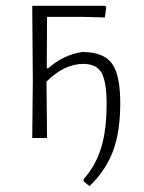

<svg xmlns="http://www.w3.org/2000/svg" viewBox="-20 -475 495 661"><path d="M91 0 93 -195 91 -455H341L346 -451L341 -415L261 -417H142L141 -240H146Q198 -286 263 -296Q336 -296 365 -257Q394 -218 394 -120Q394 -21 369 45.5Q344 112 288 166L268 149V142Q310 94 328.5 33Q347 -28 347 -117Q347 -194 329.5 -224.5Q312 -255 267 -255Q201 -255 140 -194L142 0Z"/></svg>

Font: Alegreya Sans Light
Style: Regular
Weight: 300
Designer: Juan Pablo del Peral
Foundry: Huerta Tipografica
Version: Version 2.007